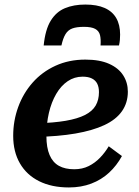

<svg xmlns="http://www.w3.org/2000/svg" viewBox="-20 -811 611 844"><path d="M355 -791Q304 -791 265.5 -775Q227 -759 203 -720Q179 -681 172 -611H250Q257 -643 268 -661Q279 -679 298 -686Q317 -693 349 -693Q382 -693 398.5 -684Q415 -675 419.5 -657Q424 -639 422 -611H503Q506 -624 507 -635.5Q508 -647 508 -659Q508 -702 491 -731.5Q474 -761 440 -776Q406 -791 355 -791ZM283 13Q207 13 152 -14.5Q97 -42 67.5 -93Q38 -144 38 -214Q38 -280 60 -340.5Q82 -401 123.5 -448Q165 -495 224 -522Q283 -549 355 -549Q418 -549 459.5 -530.5Q501 -512 521.5 -480Q542 -448 542 -408Q542 -359 516 -322Q490 -285 438.5 -261Q387 -237 311.5 -224Q236 -211 136 -209L141 -269Q216 -271 268.5 -280Q321 -289 353.5 -305.5Q386 -322 400.5 -347Q415 -372 415 -406Q415 -428 407.5 -443Q400 -458 384 -466Q368 -474 343 -474Q307 -474 277.5 -454Q248 -434 227 -398Q206 -362 195 -315Q184 -268 184 -213Q184 -162 198 -129.5Q212 -97 239 -82Q266 -67 306 -67Q342 -67 370 -81Q398 -95 420 -118Q442 -141 458 -168L516 -125Q493 -83 459.5 -52Q426 -21 381.5 -4Q337 13 283 13Z"/></svg>

Font: Roboto Serif SemiBold
Style: Italic
Weight: 600
Italic angle: -10°
Version: Version 1.007